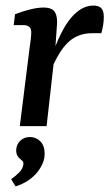

<svg xmlns="http://www.w3.org/2000/svg" viewBox="-20 -452 392 688"><path d="M51 0 86 -280Q88 -292 90 -309Q92 -326 92 -337Q92 -350 84.5 -356Q77 -362 65 -362H29L34 -401Q59 -411 87 -418Q115 -425 136 -425Q167 -425 177 -408Q187 -391 184 -361L178 -276L147 0ZM164 -246Q197 -344 234.5 -388Q272 -432 314 -432Q334 -432 343 -422.5Q352 -413 352 -392Q352 -376 349.5 -361.5Q347 -347 343 -333H310Q263 -333 230 -305.5Q197 -278 168 -213ZM36 216 20 190Q36 179 49.5 165Q63 151 64 135Q64 128 61 125.5Q58 123 54 119Q47 114 42.5 106Q38 98 38 87Q38 67 52 53Q66 39 87 39Q109 39 124.5 54.5Q140 70 140 99Q140 133 112.5 166.5Q85 200 36 216Z"/></svg>

Font: Yrsa Medium
Style: Italic
Weight: 500
Italic angle: -7.10001°
Designer: Anna Giedrys (Yrsa+Rasa design), David Brezina (Yrsa art-direction, Rasa art-direction, design)
Foundry: Rosetta Type Foundry
Version: Version 2.004